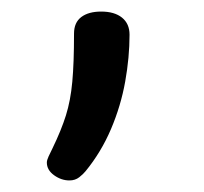

<svg xmlns="http://www.w3.org/2000/svg" viewBox="-20 -104 353 332"><path d="M100 208Q86 208 73.5 199Q61 190 61 177Q61 173 64 166.5Q67 160 71 152Q86 121 94 95.5Q102 70 105 37.5Q108 5 108 -46Q108 -65 120.5 -74.5Q133 -84 155 -84Q178 -84 191 -73.5Q204 -63 204 -44Q204 -5 196.5 37Q189 79 172 119Q155 159 128 192Q124 197 117 202.5Q110 208 100 208Z"/></svg>

Font: Playwrite PL
Style: Regular
Weight: 400
Designer: Veronika Burian, José Scaglione
Foundry: TypeTogether
Version: Version 1.002